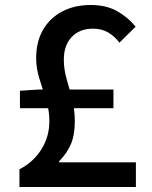

<svg xmlns="http://www.w3.org/2000/svg" viewBox="-20 -750 610 770"><path d="M58 0V-71Q114 -100 146 -151Q178 -202 178 -264Q178 -307 165 -349Q152 -391 138.5 -433Q125 -475 125 -516Q125 -583 152.5 -630.5Q180 -678 229.5 -704Q279 -730 344 -730Q405 -730 448.5 -706Q492 -682 524 -643L459 -579Q439 -605 413.5 -620Q388 -635 353 -635Q299 -635 267.5 -601.5Q236 -568 236 -511Q236 -471 247.5 -432Q259 -393 269.5 -351.5Q280 -310 280 -263Q280 -209 264.5 -172.5Q249 -136 217 -103V-99H525V0ZM60 -316V-386L135 -391H435V-316Z"/></svg>

Font: Noto Sans SC Medium
Style: Regular
Weight: 500
Designer: Ryoko NISHIZUKA  (kana, bopomofo & ideographs); Paul D. Hunt (Latin, Greek & Cyrillic); Sandoll Communications , Soo-you
Foundry: Adobe
Version: Version 2.004-H2;hotconv 1.0.118;makeotfexe 2.5.65603